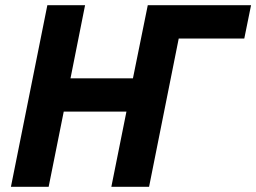

<svg xmlns="http://www.w3.org/2000/svg" viewBox="-20 -718 985 738"><path d="M22 0H167L225 -289H466L408 0H553L667 -570H919L945 -698H548L491 -417H251L307 -698H162Z"/></svg>

Font: Braiins Sans
Style: Bold Italic
Weight: 700
Italic angle: -11.31°
Designer: Mike Abbink, Paul van der Laan, Pieter van Rosmalen, Jiri Chlebus, Lubos Buracinsky
Foundry: Bold Monday, Sudetype
Version: Version 1.000;hotconv 1.0.109;makeotfexe 2.5.65596